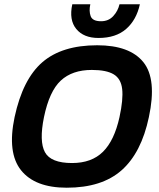

<svg xmlns="http://www.w3.org/2000/svg" viewBox="-20 -865 740 895"><path d="M439 -688Q370 -688 335.5 -730Q301 -772 317 -845H401Q394 -814 402.5 -790Q411 -766 451 -766Q486 -766 508 -790Q530 -814 537 -845H632Q616 -772 568 -730Q520 -688 439 -688ZM291 10Q143 10 78 -71.5Q13 -153 48 -319Q86 -496 177.5 -575Q269 -654 433 -654Q585 -654 648.5 -575Q712 -496 674 -319Q639 -153 547 -71.5Q455 10 291 10ZM316 -105Q407 -105 460 -157.5Q513 -210 537 -319Q555 -402 549.5 -450Q544 -498 510 -518.5Q476 -539 408 -539Q317 -539 263.5 -489.5Q210 -440 185 -319Q162 -206 189.5 -155.5Q217 -105 316 -105Z"/></svg>

Font: Kanit Medium
Style: Italic
Weight: 500
Italic angle: -12°
Designer: Katatrad Team
Foundry: CadsonDemak
Version: Version 2.000; ttfautohint (v1.8.3)